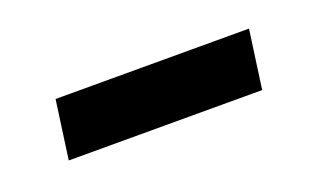

<svg xmlns="http://www.w3.org/2000/svg" viewBox="-29 -416 358 222"><g transform="rotate(-20 150.0 -305.0)"><path d="M279 -341 269 -269H31L41 -341Z"/></g></svg>

Font: Pathway Extreme Condensed
Style: Bold Italic
Weight: 700
Width: 3
Italic angle: -8°
Version: Version 1.001;gftools[0.9.26]